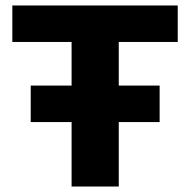

<svg xmlns="http://www.w3.org/2000/svg" viewBox="-20 -680 693 700"><path d="M562 -368H413V-527H628V-660H25V-527H241V-368H92V-235H241V0H413V-235H562Z"/></svg>

Font: Work Sans
Style: Bold
Weight: 700
Designer: Wei Huang
Foundry: Wei Huang
Version: Version 2.012